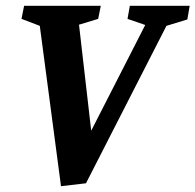

<svg xmlns="http://www.w3.org/2000/svg" viewBox="-20 -634 673 661"><path d="M190 7 117 -545 54 -569 63 -614H327L318 -569L252 -549L294 -184L480 -548L419 -569L427 -614H633L625 -567L553 -545L276 -3Z"/></svg>

Font: Manuale
Style: Italic
Weight: 400
Italic angle: -11°
Designer: Eduardo Tunni / Pablo Cosgaya
Foundry: Eduardo Tunni / Pablo Cosgaya
Version: Version 1.002